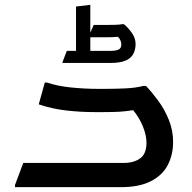

<svg xmlns="http://www.w3.org/2000/svg" viewBox="-20 -773 794 793"><path d="M42 -9 76 -100H490Q533 -100 559 -119Q585 -138 585 -183Q585 -214 570.5 -250Q556 -286 530 -318Q499 -313 473.5 -311.5Q448 -310 407 -310H371Q314 -310 255 -316.5Q196 -323 140 -342L165 -432H174Q219 -417 275.5 -411.5Q332 -406 383 -406H415Q456 -406 498.5 -408Q541 -410 571 -418H583Q607 -393 633.5 -357Q660 -321 677.5 -277.5Q695 -234 695 -187Q695 -134 673 -91.5Q651 -49 603 -24.5Q555 0 479 0H42ZM540 -591Q540 -570 531.5 -552Q523 -534 500.5 -523.5Q478 -513 435 -513H238V-516L256 -563H294V-746L353 -753V-638L367 -670H420Q438 -670 455.5 -670.5Q473 -671 484 -673H492Q508 -660 524 -638Q540 -616 540 -591ZM417 -619H353V-563H439Q459 -563 470 -568.5Q481 -574 481 -588Q481 -608 467 -621Q457 -620 444 -619.5Q431 -619 417 -619Z"/></svg>

Font: Kufam Medium
Style: Regular
Weight: 500
Designer: Wael Morcos, Artur Schmal
Foundry: Original Type
Version: Version 1.300; ttfautohint (v1.8.3)